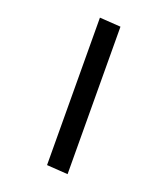

<svg xmlns="http://www.w3.org/2000/svg" viewBox="-188 -779 814 933"><g transform="rotate(30 219.0 -312.5)"><path d="M232.4 67.4 96.7 -681.6 205.1 -693.4 340.8 55.7Z"/></g></svg>

Font: Sudo Variable
Style: Regular
Weight: 400
Monospace: yes
Designer: Jens Kutilek
Foundry: Jens Kutilek
Version: Version 0.040